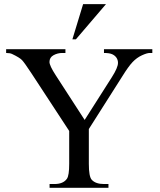

<svg xmlns="http://www.w3.org/2000/svg" viewBox="-20 -897 762 917"><path d="M476.6 -662.1H707.5V-644H694.8Q682.1 -644 657.7 -632.8Q633.3 -621.6 613.3 -600.6Q593.3 -579.6 564 -532.2L404.3 -280.8V-114.7Q404.3 -53.7 418 -38.6Q436.5 -18.1 476.6 -18.1H498V0H216.8V-18.1H240.2Q282.2 -18.1 299.8 -43.5Q310.5 -59.1 310.5 -114.7V-271.5L128.9 -548.8Q96.7 -597.7 85.2 -609.9Q73.7 -622.1 37.6 -639.2Q27.8 -644 9.3 -644V-662.1H292.5V-644H277.8Q254.9 -644 235.6 -633.3Q216.3 -622.6 216.3 -601.1Q216.3 -583.5 246.1 -537.6L384.3 -324.2L514.2 -528.3Q543.5 -574.2 543.5 -596.7Q543.5 -610.4 536.4 -621.1Q529.3 -631.8 516.1 -637.9Q502.9 -644 476.6 -644ZM486.3 -877.4 342.3 -709H325.7L377 -877.4Z"/></svg>

Font: Jameel Khushkhat-L
Style: Regular
Weight: 400
Version: Version 3.5